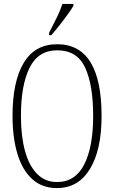

<svg xmlns="http://www.w3.org/2000/svg" viewBox="-20 -951 584 981"><path d="M271 10Q195 10 144.5 -36Q94 -82 69 -165Q44 -248 44 -359Q44 -534 101 -629.5Q158 -725 272 -725Q499 -725 499 -358Q499 -185 439.5 -87.5Q380 10 271 10ZM271 -21Q365 -21 410.5 -111Q456 -201 456 -358Q456 -517 415 -605.5Q374 -694 272 -694Q176 -694 131.5 -605.5Q87 -517 87 -358Q87 -256 107.5 -180.5Q128 -105 169 -63Q210 -21 271 -21ZM231 -784Q253 -827 270.5 -862Q288 -897 299 -931H355V-921Q345 -904 326 -877.5Q307 -851 284.5 -822.5Q262 -794 242 -771H231Z"/></svg>

Font: Noto Serif Bengali ExtraCondensed ExtraLight
Style: Regular
Weight: 200
Width: 2
Designer: Juan Bruce, Universal Thirst, Indian Type Foundry and the Monotype Design Team.
Foundry: Monotype Imaging Inc.
Version: Version 2.003; ttfautohint (v1.8.4.7-5d5b)